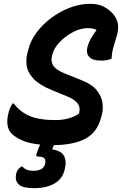

<svg xmlns="http://www.w3.org/2000/svg" viewBox="-20 -740 640 1004"><path d="M322 127Q314 189 270 216.5Q226 244 158 244Q100 244 79.5 225.5Q59 207 63 177Q66 148 91 131H97Q107 142 120 147.5Q133 153 155 153Q213 153 217 109Q222 79 181 79Q167 79 170 68Q173 59 178 44.5Q183 30 190 16Q130 10 94.5 -6.5Q59 -23 41 -41Q25 -57 20 -83Q15 -109 23 -143Q26 -160 32.5 -174.5Q39 -189 46 -199H52Q83 -156 134 -134Q185 -112 271 -112Q306 -112 338.5 -121Q371 -130 393 -146L395 -155Q400 -182 384.5 -201Q369 -220 336 -234L253 -268Q185 -296 154.5 -329Q124 -362 119.5 -396.5Q115 -431 123 -461L127 -477Q139 -527 172 -571Q205 -615 251 -648.5Q297 -682 348.5 -701Q400 -720 450 -720Q491 -720 516.5 -708Q542 -696 563 -676Q590 -649 595.5 -620Q601 -591 593 -561Q580 -517 572.5 -491Q565 -465 563 -433Q538 -423 511 -423Q463 -423 445.5 -443.5Q428 -464 438 -497Q444 -519 456.5 -540.5Q469 -562 485 -583Q469 -593 438 -593Q403 -593 363.5 -573Q324 -553 293 -521Q262 -489 253 -453L251 -444Q245 -419 258.5 -397Q272 -375 318 -356L403 -322Q462 -299 487 -266.5Q512 -234 516 -201Q520 -168 513 -142L509 -127Q489 -48 427 -15Q365 18 262 19Q257 31 255 35L253 41Q296 48 311.5 70Q327 92 322 127Z"/></svg>

Font: Recursive Mn Csl St
Style: Bold Italic
Weight: 700
Italic angle: -15°
Monospace: yes
Version: Version 1.079;hotconv 1.0.112;makeotfexe 2.5.65598; ttfautoh